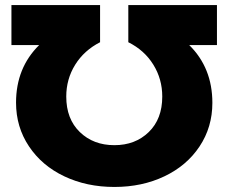

<svg xmlns="http://www.w3.org/2000/svg" viewBox="-20 -720 897 754"><path d="M832 -700.2V-543H723.1Q814 -453.6 814 -315.9Q814 -220.7 763.7 -145Q713.4 -69.3 625.7 -27.6Q538.1 14.2 429.2 14.2Q320.3 14.2 232.4 -27.6Q144.5 -69.3 93.8 -145.3Q43 -221.2 43 -316.9Q43 -453.6 133.8 -543H24.9V-700.2H373V-554.2Q310.1 -522 275.1 -465.6Q240.2 -409.2 240.2 -340.8Q240.2 -252.9 293.5 -201.4Q346.7 -149.9 429.2 -149.9Q511.2 -149.9 564.2 -201.4Q617.2 -252.9 617.2 -340.8Q617.2 -409.7 582 -466.3Q546.9 -522.9 483.9 -554.2V-700.2Z"/></svg>

Font: Montserrat ExtraBold
Style: Regular
Weight: 800
Designer: Julieta Ulanovsky
Foundry: Julieta Ulanovsky
Version: Version 9.000